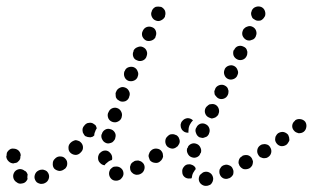

<svg xmlns="http://www.w3.org/2000/svg" viewBox="-43 -572 995 611"><path d="M626 16Q630 13 632 9Q634 6 635 1Q636 -3 635 -7Q633 -17 625 -22Q617 -27 608 -25Q603 -24 600 -21Q596 -18 593 -15Q591 -11 590 -7Q589 -2 590 2Q592 11 600 16Q608 21 617 19H618Q622 18 626 16ZM112 -3Q115 -12 111 -20Q109 -24 106 -27Q102 -30 98 -31Q94 -33 89 -32Q85 -32 81 -30L79 -29Q71 -25 68 -16Q65 -7 69 1Q71 5 74 8Q78 11 82 12Q86 14 91 13Q95 13 99 11L101 10Q109 6 112 -3ZM26 12Q17 14 10 8Q8 7 7 6Q0 0 -1 -9Q-2 -18 4 -26Q10 -33 20 -34Q29 -34 36 -28Q36 -28 37 -28Q40 -26 42 -23Q44 -20 45 -17Q44 -11 44 -5Q44 -4 45 -3Q44 -1 43 1Q42 2 41 4Q36 11 26 12ZM336 1Q340 0 343 -4Q346 -7 348 -11Q350 -15 350 -19Q350 -29 344 -35Q337 -42 328 -42H327Q322 -42 318 -41Q314 -39 311 -36Q307 -33 306 -29Q304 -25 304 -20Q304 -11 310 -4Q316 3 326 3H327Q332 3 336 1ZM694 -10Q697 -13 699 -17Q700 -21 700 -26Q700 -30 698 -34Q695 -43 686 -46Q677 -50 669 -46H668Q664 -44 661 -41Q658 -37 656 -33Q655 -29 655 -25Q655 -20 657 -16Q660 -8 669 -4Q678 -1 686 -5H687Q691 -7 694 -10ZM544 -9Q537 -15 537 -25Q536 -34 542 -41Q548 -49 557 -49Q562 -50 566 -48Q570 -47 574 -44Q576 -42 578 -40Q579 -37 580 -34Q577 -31 575 -27Q569 -19 568 -10Q568 -8 567 -5Q566 -5 564 -4Q563 -4 561 -4Q551 -3 544 -9ZM416 -32Q419 -41 415 -49Q413 -53 409 -56Q406 -59 401 -60Q397 -62 393 -61Q388 -61 384 -59L383 -58Q379 -56 376 -53Q373 -50 372 -45Q370 -41 371 -37Q371 -32 373 -28Q375 -24 379 -21Q382 -18 386 -17Q390 -15 395 -16Q399 -16 403 -18L405 -19Q413 -23 416 -32ZM169 -42Q171 -46 171 -51Q171 -55 170 -59Q168 -64 165 -67Q159 -74 150 -74Q141 -75 134 -69L132 -67Q125 -61 125 -52Q124 -42 130 -35Q137 -29 146 -28Q155 -28 162 -34L164 -35Q167 -38 169 -42ZM757 -42Q760 -45 761 -50Q762 -54 762 -59Q761 -63 759 -67Q755 -75 746 -78Q737 -80 728 -76V-75Q724 -73 721 -70Q718 -66 717 -62Q716 -58 716 -53Q717 -49 719 -45Q724 -37 732 -34Q741 -32 750 -36Q754 -38 757 -42ZM269 -69V-70Q269 -75 271 -79Q272 -83 276 -86Q279 -89 283 -91Q287 -93 292 -93Q301 -93 307 -86Q314 -79 314 -70V-69Q314 -67 314 -66Q313 -64 313 -63Q312 -62 310 -62Q302 -59 295 -52Q292 -50 290 -46Q281 -47 275 -54Q269 -60 269 -69ZM-16 -59Q-23 -66 -23 -75L-22 -77Q-22 -82 -21 -86Q-19 -90 -16 -93Q-13 -96 -9 -98Q-4 -100 0 -99Q9 -99 16 -93Q23 -86 23 -77L22 -75Q22 -70 21 -66Q19 -62 16 -59Q14 -58 13 -56Q11 -55 9 -54Q7 -54 5 -53Q4 -53 3 -53Q1 -52 0 -52Q-9 -52 -16 -59ZM473 -66Q475 -69 476 -74Q476 -78 475 -83Q474 -87 471 -91Q466 -98 456 -99Q447 -100 440 -95L439 -94Q435 -91 433 -87Q431 -83 430 -79Q429 -75 431 -70Q432 -66 434 -62Q440 -55 449 -54Q459 -52 466 -58L467 -59Q471 -62 473 -66ZM820 -86Q822 -95 817 -103Q815 -107 811 -110Q808 -112 803 -113Q799 -114 795 -113Q790 -113 786 -110Q778 -105 776 -96Q774 -87 779 -79Q781 -75 785 -72Q789 -70 793 -69Q797 -68 802 -69Q806 -69 810 -72Q818 -77 820 -86ZM554 -84Q558 -75 566 -72Q571 -70 575 -70Q579 -70 584 -72Q588 -74 591 -77Q594 -81 595 -85H596Q599 -94 595 -102Q591 -111 583 -114Q578 -116 574 -116Q570 -116 565 -114Q561 -112 558 -109Q555 -106 554 -101H553Q550 -92 554 -84ZM221 -105Q220 -114 213 -120Q210 -123 206 -124Q201 -126 197 -126Q193 -125 189 -123Q185 -121 182 -118L180 -116Q174 -109 175 -100Q175 -91 182 -85Q189 -79 199 -79Q208 -80 214 -87L215 -88Q222 -95 221 -105ZM527 -114Q529 -118 529 -122Q529 -127 527 -131Q526 -135 523 -138Q520 -142 515 -143Q511 -145 507 -145Q502 -145 498 -144Q494 -142 491 -139L490 -138Q483 -132 483 -122Q483 -113 489 -106Q496 -100 505 -99Q514 -99 521 -106H522Q525 -110 527 -114ZM874 -118Q877 -122 878 -126Q878 -130 877 -135Q876 -139 874 -143Q868 -150 859 -152Q850 -153 842 -148Q838 -145 836 -141Q833 -137 833 -133Q832 -128 833 -124Q834 -120 837 -116Q842 -109 851 -107Q860 -106 868 -111Q872 -114 874 -118ZM283 -127Q287 -119 297 -116Q301 -115 305 -116Q310 -117 314 -119Q317 -121 320 -125Q323 -128 324 -133V-134Q327 -143 322 -151Q317 -159 308 -161Q299 -164 291 -159Q283 -154 281 -145L280 -144Q278 -135 283 -127ZM581 -148Q584 -139 592 -135Q596 -134 601 -133Q605 -133 609 -135Q614 -136 617 -139Q620 -142 622 -146V-147Q626 -155 623 -164Q620 -173 611 -177Q603 -181 594 -178Q585 -174 582 -166L581 -165Q577 -157 581 -148ZM265 -164Q264 -168 262 -172Q260 -175 256 -177Q253 -180 248 -181Q244 -182 240 -181Q235 -181 231 -178Q228 -176 225 -172L224 -171Q221 -167 220 -163Q219 -158 220 -154Q220 -150 223 -146Q225 -142 228 -139Q232 -137 236 -136Q241 -135 245 -135Q249 -136 252 -137Q255 -139 257 -141Q257 -145 258 -149L259 -151Q261 -158 265 -164ZM924 -153Q931 -159 932 -169Q933 -178 928 -185Q922 -192 912 -193Q903 -194 896 -189V-188Q888 -182 887 -173Q886 -164 892 -157Q895 -153 899 -151Q903 -149 907 -148Q912 -148 916 -149Q920 -150 924 -153ZM571 -189Q571 -189 570 -190Q570 -190 570 -190Q563 -196 554 -196Q544 -195 538 -188L537 -187Q534 -184 533 -180Q531 -175 532 -171Q532 -167 534 -163Q536 -158 539 -156Q543 -152 547 -151Q552 -149 557 -150Q556 -154 557 -158Q557 -167 561 -175Q565 -183 571 -189ZM302 -195Q306 -187 315 -184Q324 -181 332 -185Q341 -189 344 -198V-199Q347 -208 343 -216Q339 -225 330 -228Q322 -231 313 -227Q305 -223 302 -214L301 -213Q298 -204 302 -195ZM610 -211Q613 -202 622 -198Q626 -196 630 -195Q634 -195 639 -197Q643 -198 646 -201Q650 -204 652 -208V-209Q656 -217 653 -226Q650 -235 642 -239Q638 -241 633 -241Q629 -241 624 -240Q620 -238 617 -235Q613 -232 611 -228Q607 -219 610 -211ZM325 -271Q325 -266 326 -262Q328 -258 331 -255Q335 -252 339 -250Q347 -247 356 -250Q365 -254 368 -263V-264Q372 -273 368 -281Q364 -290 356 -293Q347 -297 339 -293Q330 -289 327 -281L326 -279Q324 -275 325 -271ZM639 -281Q639 -277 640 -272Q642 -268 645 -265Q648 -261 652 -259Q660 -255 669 -258Q678 -261 682 -270Q684 -274 684 -279Q685 -283 683 -287Q682 -292 679 -295Q676 -298 672 -300Q664 -304 655 -301Q646 -298 642 -290V-289Q640 -285 639 -281ZM353 -328Q356 -319 365 -315Q374 -312 382 -315Q391 -318 395 -327V-328Q399 -337 395 -345Q392 -354 383 -358Q375 -361 366 -358Q357 -355 354 -346L353 -345Q350 -336 353 -328ZM671 -334Q674 -325 682 -321Q690 -317 699 -320Q708 -323 712 -331V-332Q717 -340 713 -349Q710 -358 702 -362Q694 -366 685 -363Q676 -360 672 -352V-351Q668 -343 671 -334ZM381 -392Q384 -383 393 -380Q401 -376 410 -379Q419 -382 423 -391V-392Q427 -401 424 -409Q421 -418 412 -422Q404 -426 395 -422Q386 -419 382 -411V-409Q378 -401 381 -392ZM699 -404Q699 -400 700 -396Q702 -391 705 -388Q708 -385 712 -383Q720 -379 729 -382Q738 -385 742 -394Q744 -398 744 -403Q745 -407 743 -411Q742 -416 739 -419Q736 -422 731 -424Q723 -428 714 -425Q706 -422 702 -413H701Q699 -409 699 -404ZM410 -456Q414 -447 422 -443Q430 -440 439 -443Q448 -446 452 -454V-456Q456 -464 453 -473Q450 -482 442 -485Q433 -489 424 -486Q416 -483 412 -475L411 -473Q407 -465 410 -456ZM729 -458Q733 -449 741 -445Q745 -443 750 -443Q754 -443 758 -445Q763 -446 766 -449Q769 -452 771 -456V-457Q775 -465 772 -474Q769 -483 760 -487Q756 -489 752 -489Q747 -489 743 -487Q739 -486 736 -483Q732 -480 730 -476V-475Q726 -467 729 -458ZM440 -519Q444 -510 452 -507Q461 -503 469 -507Q478 -511 482 -519V-521Q485 -529 482 -538Q478 -546 470 -550Q465 -551 461 -551Q456 -551 452 -550Q448 -548 445 -545Q442 -542 440 -537V-536Q436 -528 440 -519ZM756 -529Q756 -524 758 -520Q759 -516 762 -513Q766 -510 770 -508Q774 -506 778 -506Q783 -506 787 -507Q791 -509 794 -512Q797 -515 799 -519L800 -520Q803 -528 800 -537Q797 -546 788 -550Q779 -553 771 -550Q762 -547 758 -538V-537Q756 -533 756 -529Z"/></svg>

Font: FRB American Cursive Dotted Extrabold
Style: Bold Italic
Weight: 800
Italic angle: -25°
Version: Version 2.0;Modular Font Editor K font №1